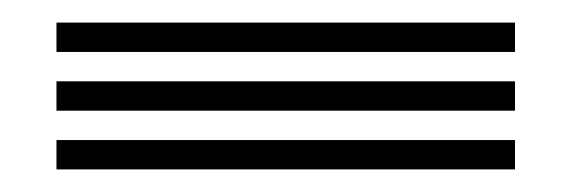

<svg xmlns="http://www.w3.org/2000/svg" viewBox="-20 -440 506 170"><path d="M30 -394V-420H436V-394ZM30 -290V-316H436V-290ZM30 -342V-368H436V-342Z"/></svg>

Font: Big Shoulders Inline Text Thin Black
Style: Regular
Weight: 900
Version: Version 2.002